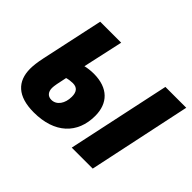

<svg xmlns="http://www.w3.org/2000/svg" viewBox="-119 -751 964 964"><g transform="rotate(45 362.5 -269.0)"><path d="M460 0H609L725 -548H577ZM200 10C348 10 431 -70 431 -196C431 -285 378 -341 276 -341C254 -341 232 -338 216 -334L263 -548H114L43 -218C35 -181 32 -153 32 -133C32 -43 85 10 200 10ZM218 -97C192 -97 178 -115 178 -142C178 -157 183 -181 193 -227C207 -231 223 -233 235 -233C266 -233 280 -215 280 -181C280 -133 255 -97 218 -97Z"/></g></svg>

Font: Noto Sans Display SemiCondensed Extra
Style: Italic
Weight: 800
Width: 4
Italic angle: -12°
Designer: Monotype Design Team
Foundry: Monotype Imaging Inc.
Version: Version 1.900